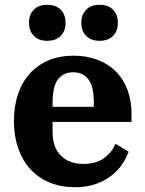

<svg xmlns="http://www.w3.org/2000/svg" viewBox="-20 -768 606 800"><path d="M294 12Q232 12 184.5 -8.5Q137 -29 104.5 -65.5Q72 -102 55 -152.5Q38 -203 38 -263Q38 -326 55.5 -377Q73 -428 105.5 -463Q138 -498 183.5 -517Q229 -536 285 -536Q341 -536 386 -519Q431 -502 462.5 -470.5Q494 -439 511 -394Q528 -349 528 -294V-260H199V-220Q199 -153 234 -119Q269 -85 327 -85Q381 -85 414 -109.5Q447 -134 461 -169L516 -136Q507 -111 490 -85Q473 -59 446 -37.5Q419 -16 381 -2Q343 12 294 12ZM199 -323H371V-337Q371 -409 348 -438Q325 -467 285 -467Q245 -467 222 -438Q199 -409 199 -337ZM177 -598Q141 -598 121 -618.5Q101 -639 101 -671V-675Q101 -707 121 -727.5Q141 -748 177 -748Q213 -748 233 -727.5Q253 -707 253 -675V-671Q253 -639 233 -618.5Q213 -598 177 -598ZM395 -598Q359 -598 339 -618.5Q319 -639 319 -671V-675Q319 -707 339 -727.5Q359 -748 395 -748Q431 -748 451 -727.5Q471 -707 471 -675V-671Q471 -639 451 -618.5Q431 -598 395 -598Z"/></svg>

Font: IBM Plex Serif
Style: Bold
Weight: 700
Designer: Mike Abbink, Paul van der Laan, Pieter van Rosmalen
Foundry: Bold Monday
Version: Version 2.008